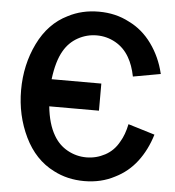

<svg xmlns="http://www.w3.org/2000/svg" viewBox="-54 -816 803 882"><g transform="rotate(5 347.0 -375.5)"><path d="M546.9 -262.5 669.8 -225Q647.9 -153.1 607.3 -100Q566.7 -46.9 507.3 -17.7Q444.8 15.6 366.7 15.6Q288.5 15.6 225 -17.7Q137.5 -61.5 89.6 -160.4Q41.7 -259.4 41.7 -376Q41.7 -492.7 89.6 -591.1Q137.5 -689.6 225 -732.3Q288.5 -765.6 366.7 -765.6Q444.8 -765.6 507.3 -732.3Q569.8 -702.1 613 -642.2Q656.2 -582.3 674 -507.3L675 -505.2L547.9 -482.3Q537.5 -534.4 516.7 -569.8Q492.7 -611.5 452.6 -633.9Q412.5 -656.2 366.7 -656.2Q320.8 -656.2 280.2 -633.9Q239.6 -611.5 215.6 -569.8Q187.5 -521.9 177.1 -437.5H406.3V-312.5H177.1Q185.4 -231.3 215.6 -180.2Q239.6 -138.5 280.2 -116.1Q320.8 -93.8 366.7 -93.8Q412.5 -93.8 453.1 -115.6Q493.8 -137.5 516.7 -180.2Q536.5 -212.5 546.9 -262.5Z"/></g></svg>

Font: Vladivostok Bold
Style: Regular
Weight: 700
Width: 4
Designer: Michael Sharanda
Foundry: Michael Sharanda
Version: Version 1.005